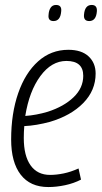

<svg xmlns="http://www.w3.org/2000/svg" viewBox="-20 -745 411 775"><path d="M307 -20Q278 -5 243 2.5Q208 10 175 10Q102 10 63.5 -40Q25 -90 25 -182Q25 -287 53.5 -369Q82 -451 134 -497.5Q186 -544 256 -544Q309 -544 337.5 -517.5Q366 -491 366 -448Q366 -380 316 -329Q266 -278 181 -253Q155 -246 128.5 -241.5Q102 -237 78 -236Q76 -212 76 -188Q76 -116 103.5 -77.5Q131 -39 182 -39Q208 -39 237 -45Q266 -51 297 -65ZM248 -499Q188 -499 143 -438Q98 -377 82 -277Q126 -280 173 -294Q238 -315 277 -352.5Q316 -390 316 -439Q316 -499 248 -499ZM340 -660Q317 -660 319 -685Q322 -725 350 -725Q373 -725 371 -699Q368 -660 340 -660ZM196 -660Q173 -660 176 -685Q177 -703 184.5 -714Q192 -725 206 -725Q230 -725 227 -699Q224 -660 196 -660Z"/></svg>

Font: Georama SemiCondensed Light
Style: Italic
Weight: 300
Width: 4
Italic angle: -9°
Designer: Jean-Baptiste Levee
Foundry: Production Type
Version: Version 1.000